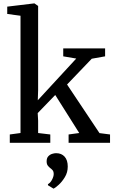

<svg xmlns="http://www.w3.org/2000/svg" viewBox="-20 -839 672 1128"><path d="M37.5 0V-49L100.5 -57.5V-746.5L22.5 -757V-800L180.5 -819H182.5L204 -804V-309.5L202 -250L428 -495L351.5 -508V-554.5H597.5V-508L519 -494L374 -342.5L564.5 -57L626.5 -49V0H383V-49L445.5 -57.5L304.5 -281L201.5 -174.5L204 -130V-57.5L275.5 -49V0ZM378 139.5Q378 174 361.2 201.5Q344.5 229 324.8 246.8Q305 264.5 295.5 269H294L262 249.5L261.5 243Q275.5 236 285.5 217Q295.5 198 295.5 183.5Q295.5 168.5 288.8 160.8Q282 153 274.5 148Q267 142 260.5 133.5Q254 125 254 108.5Q254 89.5 264 79Q274 68.5 286.8 64.8Q299.5 61 308 61H310.5Q341 61 359.5 81.2Q378 101.5 378 139.5Z"/></svg>

Font: Merriweather 20pt
Style: Regular
Weight: 400
Version: Version 2.100